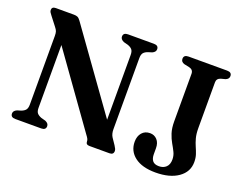

<svg xmlns="http://www.w3.org/2000/svg" viewBox="-111 -912 1438 1138"><g transform="rotate(20 608.0 -343.0)"><path d="M256.5 -24.5Q256.5 0 227.5 0H64Q34.5 0 34.5 -24.5Q34.5 -42 56.5 -51.5L79.5 -58.5Q98 -65 107 -76Q116 -87 116 -109.5V-543Q116 -561 112.5 -571Q109 -581 98.5 -594L56 -649Q48.5 -658.5 44.5 -665Q40.5 -671.5 40.5 -679.5Q40.5 -700 65.5 -700H179.5Q193.5 -700 202.8 -695.8Q212 -691.5 222 -677.5L577 -182V-590.5Q577 -613 568 -624Q559 -635 539.5 -641.5L513 -648.5Q491 -658.5 491 -675.5Q491 -700 520.5 -700H684Q713 -700 713 -675.5Q713 -658 691.5 -648.5L668.5 -641.5Q649.5 -635 640.5 -624.2Q631.5 -613.5 631.5 -590.5V-142Q631.5 -112.5 644 -93.5L670 -55Q678 -42.5 680.8 -36Q683.5 -29.5 683.5 -23Q683.5 0 658 0H532Q509 0 509 -20Q509 -28.5 505.2 -36.2Q501.5 -44 488.5 -61L171 -505.5V-109Q171 -87 180 -76.2Q189 -65.5 208 -58.5L234.5 -51.5Q256.5 -42 256.5 -24.5ZM1148.5 -122.5Q1148.5 -60.5 1095.2 -23.2Q1042 14 952.5 14Q868 14 821.5 -21.5Q775 -57 775 -116Q775 -151 793.8 -172.8Q812.5 -194.5 844.5 -194.5Q871.5 -194.5 889.2 -175.2Q907 -156 907 -122V-85Q907 -58 919 -43Q931 -28 959.5 -28Q987 -28 1004.2 -44.5Q1021.5 -61 1021.5 -92.5Q1021.5 -117 1011.2 -138Q1001 -159 987.5 -182Q974 -205 964 -235.5Q954 -266 954 -309.5V-608.5Q954 -634.5 928 -641L895 -648Q873 -654.5 873 -674.5Q873 -699 902.5 -699H1146Q1175.5 -699 1175.5 -674.5Q1175.5 -656 1154 -648L1127 -641Q1102 -633 1102 -609.5V-320.5Q1102 -284 1109 -258.2Q1116 -232.5 1125.2 -211.8Q1134.5 -191 1141.5 -170.2Q1148.5 -149.5 1148.5 -122.5Z"/></g></svg>

Font: Fraunces 72pt Soft SemiBold
Style: Regular
Weight: 600
Version: Version 1.000;[b76b70a41]